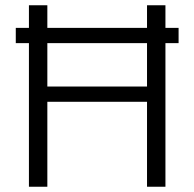

<svg xmlns="http://www.w3.org/2000/svg" viewBox="-20 -710 739 730"><path d="M90 -690H160V0H90ZM539 -690H609V0H539ZM144 -381H559V-323H144ZM40 -604H659V-546H40Z"/></svg>

Font: Parkinsans Light
Style: Regular
Weight: 300
Designer: Red Stone, Indian Type Foundry
Foundry: Indian Type Foundry
Version: Version 1.000